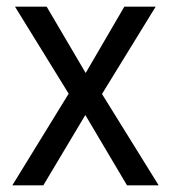

<svg xmlns="http://www.w3.org/2000/svg" viewBox="-20 -556 512 576"><path d="M186 -275 25 -536H120L237 -337L353 -536H447L286 -274L456 0H361L236 -211L110 0H17Z"/></svg>

Font: Noto Sans Thai SemCond
Style: Regular
Weight: 400
Width: 4
Designer: Monotype Design Team
Foundry: Monotype Imaging Inc.
Version: Version 2.002; ttfautohint (v1.8.4.7-5d5b)